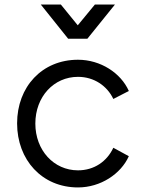

<svg xmlns="http://www.w3.org/2000/svg" viewBox="-20 -810 640 842"><path d="M322 12C421 12 510 -47 545 -125L477 -162C449 -102 393 -63 322 -63C216 -63 135 -151 135 -268C135 -386 216 -473 322 -473C393 -473 450 -433 477 -376L545 -411C510 -490 421 -548 322 -548C164 -548 55 -429 55 -269C55 -109 164 12 322 12ZM159 -790 279 -640H363L484 -790H396L321 -699L247 -790Z"/></svg>

Font: Mluvka
Style: Regular
Weight: 400
Designer: Modified by Jiří Krblich, Original typeface by Gumpita Rahayu
Foundry: Gumpita Rahayu & Jiří Krblich
Version: Version 2.000;Glyphs 3.1.1 (3134)